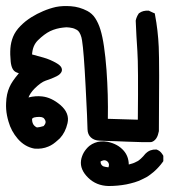

<svg xmlns="http://www.w3.org/2000/svg" viewBox="-23 -291 558 632"><path d="M334 321.3Q293.9 320.3 267.1 293.9Q239.7 267.1 243.7 237.3Q244.6 230.5 247.1 223.6Q249.5 216.8 252.9 210.9Q256.3 205.1 261 199.5Q265.6 193.8 271.5 189Q279.8 182.6 289.3 179Q298.8 175.3 309.3 174.6Q319.8 173.8 331.1 175.8Q364.7 182.6 384.3 205.1Q400.4 223.6 400.9 250.5Q416 247.1 426.3 241.2Q430.2 239.7 433.6 237.1Q437 234.4 440.9 231Q444.8 227.5 448.5 223.4Q452.1 219.2 456.1 214.4H456.5L457 213.9Q463.9 207 472.4 203.9Q481 200.7 490.7 201.2H492.2L493.7 201.7Q496.6 203.1 499 204.3Q501.5 205.6 503.4 207.3Q505.4 209 507.3 211.2Q509.3 213.4 510.7 215.6Q512.2 217.8 513.7 220.2L514.6 222.2V224.6V236.3V239.3L512.7 242.2Q500.5 259.3 483.4 274.4Q477.5 279.3 471.4 283.9Q465.3 288.6 458.5 292.5Q451.7 296.4 443.8 299.8Q433.1 305.2 420.2 309.1Q407.2 313 393.1 315.9Q364.3 321.3 334 321.3ZM334 259.8Q335.9 254.4 335.7 250.7Q335.4 247.1 333 243.2Q326.7 234.9 316.9 236.8Q312.5 238.3 310.3 239.3Q308.1 240.2 308.1 241Q308.1 241.7 308.1 242.7Q308.6 250 314 254.4Q315.4 255.9 318.1 256.8Q320.8 257.8 325 258.5Q329.1 259.3 334 259.8ZM90.3 198.2Q58.6 192.4 35.6 166Q13.7 140.6 4.9 108.9Q2 99.1 0 88.9Q-2 78.6 -2.7 68.6Q-3.4 58.6 -2.9 48.3Q-2 18.1 8.3 -4.4Q16.1 -22.9 39.1 -49.8Q36.1 -50.8 34.4 -51.5Q32.7 -52.2 30.3 -53.2Q15.1 -59.6 12.2 -88.4Q9.8 -112.3 11.2 -131.8Q12.7 -151.9 20 -169.9Q27.8 -189 44.4 -205.6Q48.3 -209.5 52.5 -213.4Q56.6 -217.3 61 -220.7Q65.4 -224.1 70.1 -227.5Q74.7 -231 79.6 -233.9Q99.1 -246.1 119.1 -254.4Q139.6 -263.2 161.1 -268.1Q183.1 -272.5 210.4 -270.5Q238.3 -268.6 264.6 -254.9Q272 -251 278.6 -245.1Q285.2 -239.3 290.3 -231.4Q295.4 -223.6 299.8 -214.1Q304.2 -204.6 307.6 -193.4Q314.5 -170.9 319.3 -137.9Q324.2 -105 327.6 -60.5Q333.5 22 332 100.1L430.7 103Q432.6 -75.2 429.2 -122.6Q425.8 -171.4 423.8 -221.2V-222.7V-223.6Q426.3 -235.4 433.1 -245.6L434.1 -247.1L435.5 -248Q447.3 -256.8 465.3 -255.9H467.3L468.8 -254.9L481.4 -249L486.3 -247.1L487.3 -242.2Q497.1 -190.4 499.5 -136.7Q502 -83 500 138.7V139.6V140.6Q499 144 498.3 147.2Q497.6 150.4 496.6 153.6Q495.6 156.7 494.1 159.7Q492.7 162.6 491 165Q489.3 167.5 487.3 169.4Q485.4 171.4 482.9 173.1Q480.5 174.8 477.8 175.8Q475.1 176.8 471.7 176.8Q457 177.7 395.5 175.3Q375.5 174.3 358.4 173.8Q341.3 173.3 328.1 172.9Q314.9 172.4 304.7 171.9Q287.1 171.4 276.4 161.6Q265.6 151.9 265.1 134.8Q265.1 122.1 263.4 86.4Q261.7 50.8 258.8 -6.8Q252.9 -122.1 247.1 -157.7Q245.6 -168.5 242.2 -176.5Q238.8 -184.6 234.9 -188.7Q231 -192.9 225.6 -194.8Q221.2 -197.3 216.1 -198.5Q210.9 -199.7 205.8 -200.4Q200.7 -201.2 195.6 -201.2Q190.4 -201.2 184.6 -200.2Q162.1 -197.8 142.1 -188.5Q123 -179.2 101.6 -158.2Q92.8 -149.4 88.1 -137.9Q83.5 -126.5 82.5 -111.8Q101.1 -106.9 119.6 -101.6Q142.6 -95.2 164.1 -82.5Q174.8 -76.2 178.7 -69.3Q183.1 -60.5 178.7 -53.2Q174.3 -45.9 166 -41.5Q155.8 -36.1 146 -32.2Q136.2 -28.3 127 -25.4Q119.6 -22.9 110.4 -16.4Q101.1 -9.8 89.8 1.5Q76.2 15.6 70.8 29.8Q93.8 23.9 115.7 26.4Q146.5 29.8 175.8 54.7Q207 81.5 199.2 114.7Q192.4 144.5 174.3 164.1Q170.4 167.5 166.7 170.9Q163.1 174.3 159.4 177.2Q155.8 180.2 151.9 182.9Q147.9 185.5 144 187.7Q140.1 189.9 136.2 191.4Q115.7 200.2 90.8 198.2ZM120.6 124Q126 118.2 127 112.3Q127.4 109.9 126.5 106.7Q125.5 103.5 122.1 99.1Q116.7 92.3 97.7 94.2Q92.3 94.7 89.1 95.7Q85.9 96.7 84.5 97.9Q83 99.1 82.8 100.1Q82.5 101.1 82.5 102.5Q83 115.2 89.4 122.1Q95.7 128.4 99.6 128.4Q102.5 128.4 108.2 127.2Q113.8 126 120.6 124Z"/></svg>

Font: NaikaiFont
Style: Bold
Weight: 700
Version: Version 1.89